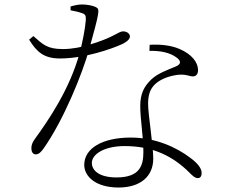

<svg xmlns="http://www.w3.org/2000/svg" viewBox="-20 -799 1040 857"><path d="M509 38C606 38 664 -11 664 -91C664 -150 641 -290 641 -335C641 -371 648 -401 673 -424C698 -447 736 -460 773 -465C811 -469 824 -458 841 -458C855 -458 864 -468 864 -486C864 -520 837 -557 780 -581C742 -597 694 -602 648 -599L647 -572C694 -573 737 -565 767 -543C788 -528 791 -513 764 -502C728 -487 685 -472 656 -445C623 -414 606 -380 606 -326C606 -265 620 -192 620 -121C620 -61 605 -7 500 -7C426 -7 390 -36 390 -72C390 -109 442 -147 537 -147C664 -147 753 -100 823 -31C837 -17 849 -4 863 -4C876 -4 880 -15 880 -27C880 -44 868 -67 826 -97C770 -139 677 -185 564 -185C437 -185 356 -137 356 -63C356 -11 408 38 509 38ZM139 -110C154 -110 163 -121 173 -134C264 -262 348 -471 378 -579C424 -746 426 -757 410 -766C394 -775 366 -779 346 -779C330 -779 311 -775 295 -770V-753C311 -750 330 -746 344 -741C361 -736 364 -730 363 -709C361 -677 348 -608 336 -565C293 -404 197 -263 135 -178C124 -163 120 -150 120 -137C120 -125 125 -110 139 -110ZM248 -538C356 -538 477 -580 525 -602C534 -606 560 -620 560 -636C560 -646 550 -659 529 -659C508 -659 489 -631 371 -597C347 -590 305 -580 261 -580C191 -580 172 -600 129 -638L110 -622C144 -567 176 -538 248 -538Z"/></svg>

Font: Source Han Serif CN VF
Style: Regular
Weight: 250
Designer: Ryoko NISHIZUKA 西塚涼子 (kana & ideographs); Frank Grießhammer (Latin, Greek & Cyrillic); Wenlong ZHANG 张文龙 (bopomofo); San
Foundry: Adobe
Version: Version 2.002;hotconv 1.1.0;makeotfexe 2.6.0